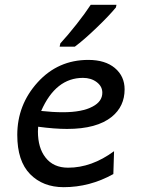

<svg xmlns="http://www.w3.org/2000/svg" viewBox="-20 -775 600 808"><path d="M245.1 -302.7Q325.7 -302.7 370.1 -326.7Q410.6 -348.1 410.6 -384.8Q410.6 -411.6 387 -429.4Q363.3 -447.3 329.1 -447.3Q214.4 -447.3 153.3 -308.1Q201.7 -302.7 245.1 -302.7ZM248 12.7Q160.6 12.7 106.7 -42.2Q52.7 -97.2 52.7 -207Q52.7 -334 138.4 -428.5Q224.1 -522.9 351.6 -522.9Q422.9 -522.9 463.6 -488.5Q504.4 -454.1 504.4 -398.9Q504.4 -327.6 450.7 -283.7Q387.7 -232.4 262.2 -232.4Q209.5 -232.4 140.6 -241.7Q139.6 -231.4 139.6 -221.7Q139.6 -152.8 171.4 -112.3Q204.6 -69.3 266.6 -69.3Q365.7 -69.3 460 -138.7L457 -42.5Q357.9 12.7 248 12.7ZM294.9 -578.6H231L233.9 -592.3Q264.6 -625.5 301.8 -672.6Q338.9 -719.7 361.8 -754.9H470.2L467.8 -743.7Q439 -708.5 385.7 -657.5Q332.5 -606.4 294.9 -578.6Z"/></svg>

Font: Cadman
Style: Italic
Weight: 400
Italic angle: -12°
Designer: Paul James MIller
Foundry: High-Logic / Made with FontCreator
Version: Version 2.114;March 28, 2021;FontCreator 13.0.0.2683 64-bit